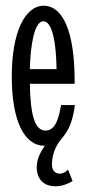

<svg xmlns="http://www.w3.org/2000/svg" viewBox="-20 -495 301 669"><path d="M139 -40C100 -40 86 -97 84 -203H240V-214C240 -383 200 -475 132 -475C66 -475 21 -380 21 -230C21 -74 64 13 136 13C122 34 108 58 108 87C108 128 131 154 173 154C196 154 216 146 233 136L217 96C209 104 200 110 188 110C172 110 161 99 161 78C161 45 174 12 194 -11C222 -43 234 -77 241 -129H193C186 -94 177 -40 139 -40ZM84 -254C86 -342 101 -421 131 -421C163 -421 176 -342 177 -254Z"/></svg>

Font: Stint Ultra Condensed
Style: Regular
Weight: 400
Width: 1
Designer: Astigmatic (AOETI)
Foundry: Astigmatic (AOETI)
Version: Version 1.000